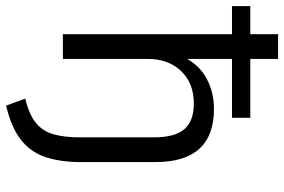

<svg xmlns="http://www.w3.org/2000/svg" viewBox="-182 -574 931 629"><g transform="rotate(90 283.5 -259.5)"><path d="M315 186 292 123Q344 111 371.5 88.5Q399 66 409 30.5Q419 -5 419 -56V-298Q419 -366 392.5 -397.5Q366 -429 308 -429Q242 -429 202 -387.5Q162 -346 162 -277V0H81V-554H-11V-614H81V-705H162V-614H355V-554H162V-407Q186 -450 229.5 -472.5Q273 -495 326 -495Q500 -495 500 -303V-59Q500 7 484 56Q468 105 427.5 137Q387 169 315 186Z"/></g></svg>

Font: Nunito Sans
Style: Regular
Weight: 400
Designer: Vernon Adams
Foundry: Vernon Adams
Version: Version 3.101; ttfautohint (v1.8.4.7-5d5b);gftools[0.9.27]